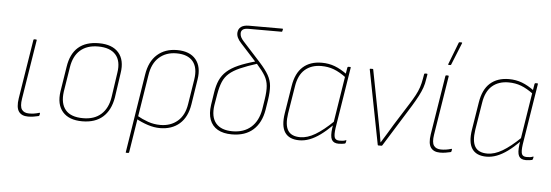

<svg xmlns="http://www.w3.org/2000/svg" viewBox="-54 -862 3486 1214"><g transform="rotate(5 1689.5 -255.0)"><path d="M140 11Q99 11 81 -15Q63 -41 72 -99L132 -474Q133 -479 137 -479H148Q154 -479 153 -474L93 -99Q85 -49 99 -29Q113 -9 145 -9Q160 -9 175 -11Q190 -13 210 -19Q215 -20 214 -14L212 -4Q211 1 207 2Q191 6 174 8.5Q157 11 140 11Z M484 11Q400 11 359.5 -35.5Q319 -82 331 -165L356 -323Q381 -490 547 -490Q632 -490 672.5 -443.5Q713 -397 700 -314L677 -156Q663 -75 614.5 -32Q566 11 484 11ZM488 -9Q559 -9 602 -47.5Q645 -86 656 -157L679 -314Q691 -389 655.5 -429Q620 -469 544 -469Q473 -469 430.5 -431.5Q388 -394 377 -322L352 -165Q342 -90 376 -49.5Q410 -9 488 -9Z M779 185Q774 185 776 181L855 -318Q868 -402 917.5 -446Q967 -490 1043 -490Q1124 -490 1162.5 -443.5Q1201 -397 1188 -316L1163 -156Q1150 -74 1101.5 -31.5Q1053 11 977 11Q940 11 900 -2Q860 -15 822 -36L826 -56Q863 -35 900 -22Q937 -9 978 -9Q1043 -9 1087 -46.5Q1131 -84 1142 -156L1167 -313Q1179 -389 1146 -429Q1113 -469 1041 -469Q975 -469 931 -430Q887 -391 876 -315L797 181Q795 185 791 185Z M1434 11Q1379 11 1343.5 -9.5Q1308 -30 1293.5 -69Q1279 -108 1287 -163L1299 -241Q1306 -288 1321 -321.5Q1336 -355 1364 -380Q1392 -405 1436 -424.5Q1480 -444 1545 -462L1558 -449Q1492 -428 1449 -409Q1406 -390 1380.5 -367.5Q1355 -345 1341.5 -313Q1328 -281 1320 -234L1308 -163Q1297 -88 1330.5 -48.5Q1364 -9 1436 -9Q1508 -9 1553.5 -49Q1599 -89 1612 -164L1622 -228Q1630 -280 1627 -314Q1624 -348 1607 -377Q1590 -406 1556 -444L1443 -568Q1427 -585 1419.5 -601Q1412 -617 1413 -633Q1415 -658 1432.5 -670.5Q1450 -683 1482 -683H1694Q1699 -683 1698 -679L1695 -666Q1694 -663 1691 -663H1481Q1456 -663 1445 -654.5Q1434 -646 1434 -631Q1434 -618 1439.5 -606.5Q1445 -595 1458 -581L1570 -458Q1608 -416 1626.5 -383.5Q1645 -351 1648 -315Q1651 -279 1643 -225L1633 -162Q1619 -79 1568.5 -34Q1518 11 1434 11Z M1862 11Q1797 11 1770 -29.5Q1743 -70 1756 -152L1784 -326Q1797 -409 1842.5 -449.5Q1888 -490 1962 -490Q2006 -490 2044.5 -475.5Q2083 -461 2125 -430L2121 -409Q2078 -441 2041 -455Q2004 -469 1961 -469Q1897 -469 1856.5 -433.5Q1816 -398 1805 -325L1777 -152Q1766 -79 1787.5 -44Q1809 -9 1866 -9Q1911 -9 1961 -38.5Q2011 -68 2073 -128L2069 -104Q2030 -65 1995 -39.5Q1960 -14 1927 -1.5Q1894 11 1862 11ZM2112 11Q2079 11 2067.5 -10.5Q2056 -32 2063 -84L2067 -108L2068 -116L2116 -419L2117 -426L2125 -474Q2127 -479 2131 -479H2143Q2147 -479 2146 -474L2084 -86Q2078 -42 2084.5 -25.5Q2091 -9 2115 -9Q2127 -9 2136.5 -10Q2146 -11 2155 -15Q2160 -17 2159 -12L2156 1Q2155 6 2149 7Q2143 8 2133.5 9.5Q2124 11 2112 11Z M2363 0Q2360 0 2359 -3L2267 -475Q2266 -479 2272 -479H2285Q2289 -479 2289 -475L2355 -134Q2360 -106 2365.5 -78Q2371 -50 2375 -21H2376Q2395 -51 2412.5 -80Q2430 -109 2448 -139L2535 -277Q2557 -312 2571 -338Q2585 -364 2593.5 -389.5Q2602 -415 2607 -445L2612 -474Q2613 -479 2618 -479H2629Q2634 -479 2633 -474L2628 -445Q2624 -415 2615 -389.5Q2606 -364 2591.5 -336Q2577 -308 2554 -270L2388 -3Q2386 0 2382 0Z M2755 11Q2714 11 2696 -15Q2678 -41 2687 -99L2747 -474Q2748 -479 2752 -479H2763Q2769 -479 2768 -474L2708 -99Q2700 -49 2714 -29Q2728 -9 2760 -9Q2775 -9 2790 -11Q2805 -13 2825 -19Q2830 -20 2829 -14L2827 -4Q2826 1 2822 2Q2806 6 2789 8.5Q2772 11 2755 11ZM2761 -546Q2759 -546 2758.5 -547.5Q2758 -549 2759 -552L2813 -692Q2814 -694 2815.5 -694.5Q2817 -695 2819 -695H2831Q2833 -695 2834 -693.5Q2835 -692 2834 -690L2777 -549Q2776 -546 2770 -546Z M3050 11Q2985 11 2958 -29.5Q2931 -70 2944 -152L2972 -326Q2985 -409 3030.5 -449.5Q3076 -490 3150 -490Q3194 -490 3232.5 -475.5Q3271 -461 3313 -430L3309 -409Q3266 -441 3229 -455Q3192 -469 3149 -469Q3085 -469 3044.5 -433.5Q3004 -398 2993 -325L2965 -152Q2954 -79 2975.5 -44Q2997 -9 3054 -9Q3099 -9 3149 -38.5Q3199 -68 3261 -128L3257 -104Q3218 -65 3183 -39.5Q3148 -14 3115 -1.5Q3082 11 3050 11ZM3300 11Q3267 11 3255.5 -10.5Q3244 -32 3251 -84L3255 -108L3256 -116L3304 -419L3305 -426L3313 -474Q3315 -479 3319 -479H3331Q3335 -479 3334 -474L3272 -86Q3266 -42 3272.5 -25.5Q3279 -9 3303 -9Q3315 -9 3324.5 -10Q3334 -11 3343 -15Q3348 -17 3347 -12L3344 1Q3343 6 3337 7Q3331 8 3321.5 9.5Q3312 11 3300 11Z"/></g></svg>

Font: Sofia Sans Semi Condensed Thin
Style: Italic
Weight: 250
Italic angle: -9°
Version: Version 4.100